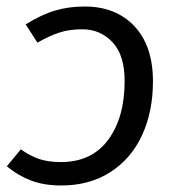

<svg xmlns="http://www.w3.org/2000/svg" viewBox="-20 -558 546 590"><path d="M450 -308Q450 -215 416.5 -142.5Q383 -70 319 -29Q255 12 168 12Q116 12 76 -3Q36 -18 1 -47L44 -99Q74 -78 101.5 -69Q129 -60 167 -60Q262 -60 312.5 -128.5Q363 -197 363 -309Q363 -389 325.5 -428.5Q288 -468 233 -468Q193 -468 162.5 -458Q132 -448 95 -427L59 -483Q107 -513 149 -525.5Q191 -538 240 -538Q336 -538 393 -477.5Q450 -417 450 -308Z"/></svg>

Font: Fira Sans Book
Style: Italic
Weight: 350
Italic angle: -8°
Designer: bBox Type GmbH & Carrois Corporate GbR & Edenspiekermann AG
Foundry: bBox Type GmbH & Carrois Corporate GbR & Edenspiekermann AG
Version: Version 4.301